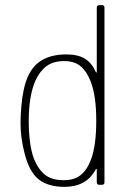

<svg xmlns="http://www.w3.org/2000/svg" viewBox="-20 -720 512 748"><path d="M367 -700H377Q387 -700 387 -690V-10Q387 0 377 0H367Q357 0 357 -10V-59Q357 -62 355.5 -62Q354 -62 353 -60Q317 8 231 8Q168 8 131 -21Q94 -50 76 -122Q60 -182 60 -240Q60 -267 63 -304Q66 -341 72 -368Q87 -442 128 -475Q169 -508 238 -508Q285 -508 312 -490.5Q339 -473 353 -440Q354 -437 355.5 -437.5Q357 -438 357 -441V-690Q357 -700 367 -700ZM355 -250Q355 -348 333 -403Q318 -442 294 -462Q270 -482 230 -482Q188 -482 161.5 -462.5Q135 -443 118 -406Q92 -346 92 -250Q92 -156 112 -102Q129 -60 155.5 -39Q182 -18 228 -18Q270 -18 295 -38.5Q320 -59 335 -100Q355 -154 355 -250Z"/></svg>

Font: Barlow Semi Condensed Thin
Style: Regular
Weight: 250
Width: 4
Designer: Jeremy Tribby
Foundry: Tribby Type
Version: Version 1.408